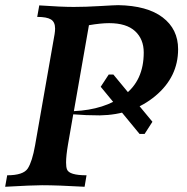

<svg xmlns="http://www.w3.org/2000/svg" viewBox="-29 -714 716 734"><path d="M253.4 -289.1Q370.6 -294.4 445.6 -350.1Q520.5 -405.8 520.5 -513.2Q520.5 -564.5 487.3 -595Q454.1 -625.5 388.2 -625.5Q356.9 -625.5 311 -617.7ZM294.4 0Q190.9 -5.9 131.8 -5.9Q95.2 -5.9 -9.3 0L-1.5 -43.9Q60.5 -43.9 77.4 -70.3Q94.2 -96.7 105 -157.7L179.7 -583.5Q181.6 -595.2 181.6 -605Q181.6 -629.9 165.8 -639.6Q149.9 -649.4 113.3 -649.4L121.1 -693.4Q205.6 -687.5 252.9 -687.5Q297.4 -687.5 354.2 -690.9Q411.1 -694.3 422.9 -694.3Q533.7 -692.4 592.8 -647.5Q651.9 -602.5 651.9 -525.9Q651.9 -419.9 565.2 -347.4Q478.5 -274.9 352.5 -272.9Q299.8 -272.9 251 -276.9L231 -162.1Q223.6 -118.7 223.6 -92.8Q223.6 -75.2 227.1 -66.4Q235.4 -43.9 301.8 -43.9ZM523.9 -202.1H504.4L356 -382.3L386.7 -429.2H404.3L553.7 -248.5Z"/></svg>

Font: Kelvinch
Style: Bold Italic
Weight: 700
Italic angle: -10°
Designer: Paul James Miller
Foundry: High-Logic / Made with FontCreator
Version: Version 3.30 September 23, 2016